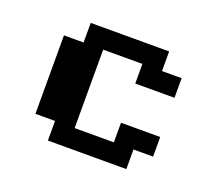

<svg xmlns="http://www.w3.org/2000/svg" viewBox="-75 -475 649 575"><g transform="rotate(20 250.0 -187.5)"><path d="M125 -375H375V-312.5H437.5V-250H312.5V-312.5H187.5V-62.5H312.5V-125H437.5V-62.5H375V0H125V-62.5H62.5V-312.5H125Z"/></g></svg>

Font: Half Eighties
Style: Regular
Weight: 400
Monospace: yes
Designer: Jayvee Enaguas (HarvettFox96)
Version: 20191127.01dev02